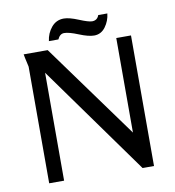

<svg xmlns="http://www.w3.org/2000/svg" viewBox="-89 -891 892 976"><g transform="rotate(-10 357.0 -403.0)"><path d="M627 6H568L164 -557V0H87V-602Q87 -603 83.5 -618Q80 -633 76.5 -649.5Q73 -666 73 -668H197L551 -180V-668H627ZM481 -799H528Q524 -761 501.5 -730.5Q479 -700 443 -700Q414 -700 366.5 -719.5Q319 -739 294 -739Q272 -739 260 -712H211Q216 -752 241 -782Q266 -812 305 -812Q333 -812 380 -792.5Q427 -773 445 -773Q472 -773 481 -799Z"/></g></svg>

Font: Rosario
Style: Regular
Weight: 400
Designer: Hector Gatti
Foundry: Omnibus-Type
Version: Version 1.004